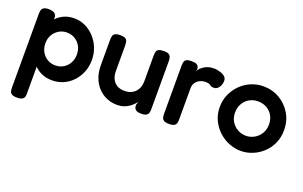

<svg xmlns="http://www.w3.org/2000/svg" viewBox="-83 -848 2234 1417"><g transform="rotate(20 1034.0 -139.5)"><path d="M305 3Q256 3 217.5 -15.5Q179 -34 152.5 -67.5Q126 -101 112.5 -145Q99 -189 99 -240Q100 -291 114 -335.5Q128 -380 154.5 -413Q181 -446 219 -465Q257 -484 305 -484Q351 -484 391.5 -465Q432 -446 463.5 -412Q495 -378 513 -333.5Q531 -289 531 -238Q531 -186 513 -142Q495 -98 464 -65.5Q433 -33 392 -15Q351 3 305 3ZM105 211Q78 211 65 203Q52 195 49 182Q46 169 46 152V-423Q46 -440 49 -453Q52 -466 64.5 -474.5Q77 -483 104 -483Q130 -483 145 -475Q160 -467 165 -448V151Q166 168 162.5 181.5Q159 195 146 203Q133 211 105 211ZM289 -109Q324 -109 352 -125.5Q380 -142 396.5 -171.5Q413 -201 413 -238Q413 -276 396.5 -305Q380 -334 352 -350.5Q324 -367 289 -367Q255 -367 227 -350Q199 -333 182.5 -304.5Q166 -276 166 -238Q166 -201 182.5 -171.5Q199 -142 227 -125.5Q255 -109 289 -109Z M819 9Q773 9 734.5 -7.5Q696 -24 667 -55Q638 -86 622 -129Q606 -172 606 -224V-423Q606 -440 609 -453.5Q612 -467 625 -475Q638 -483 665 -483Q694 -483 706.5 -475Q719 -467 722 -453Q725 -439 725 -422V-224Q725 -188 737.5 -162Q750 -136 774 -121.5Q798 -107 833 -107Q869 -107 894.5 -121.5Q920 -136 934 -162.5Q948 -189 948 -224V-424Q948 -441 951 -454.5Q954 -468 967 -475.5Q980 -483 1008 -483Q1036 -483 1048 -475Q1060 -467 1063.5 -453Q1067 -439 1067 -423V-48Q1067 -33 1063.5 -20Q1060 -7 1047.5 1Q1035 9 1007 9Q987 9 975.5 4.5Q964 0 958.5 -7.5Q953 -15 951.5 -23Q950 -31 950 -39L958 -66Q952 -57 940 -44.5Q928 -32 910.5 -19.5Q893 -7 870 1Q847 9 819 9Z M1225 10Q1198 10 1185.5 1.5Q1173 -7 1170 -21Q1167 -35 1167 -52V-423Q1167 -441 1170 -454.5Q1173 -468 1185.5 -475.5Q1198 -483 1226 -483Q1253 -483 1265.5 -476Q1278 -469 1281.5 -458.5Q1285 -448 1285 -438L1277 -420Q1282 -428 1291 -439.5Q1300 -451 1315 -462.5Q1330 -474 1351 -481.5Q1372 -489 1401 -489Q1413 -489 1426.5 -486.5Q1440 -484 1453.5 -479.5Q1467 -475 1478 -468Q1489 -461 1495 -451.5Q1501 -442 1501 -430Q1501 -398 1485 -376Q1469 -354 1447 -354Q1432 -354 1425 -357Q1418 -360 1413.5 -364Q1409 -368 1400.5 -371Q1392 -374 1374 -374Q1359 -374 1343.5 -369Q1328 -364 1315 -354Q1302 -344 1294 -328.5Q1286 -313 1286 -293V-50Q1286 -33 1283 -19.5Q1280 -6 1267 2Q1254 10 1225 10Z M1791 16Q1743 16 1697.5 -2.5Q1652 -21 1615.5 -55Q1579 -89 1557.5 -135Q1536 -181 1536 -236Q1536 -289 1556 -335Q1576 -381 1611 -416Q1646 -451 1691.5 -470.5Q1737 -490 1789 -490Q1859 -490 1916 -456.5Q1973 -423 2007 -366Q2041 -309 2041 -237Q2041 -180 2020 -133.5Q1999 -87 1963 -53.5Q1927 -20 1882.5 -2Q1838 16 1791 16ZM1789 -102Q1822 -102 1852.5 -118.5Q1883 -135 1902.5 -166Q1922 -197 1922 -239Q1922 -278 1904.5 -308Q1887 -338 1857 -355Q1827 -372 1788 -372Q1751 -372 1721 -354.5Q1691 -337 1673.5 -306.5Q1656 -276 1656 -238Q1656 -196 1675 -165.5Q1694 -135 1724.5 -118.5Q1755 -102 1789 -102Z"/></g></svg>

Font: Fredoka Light Medium
Style: Regular
Weight: 500
Version: Version 2.001